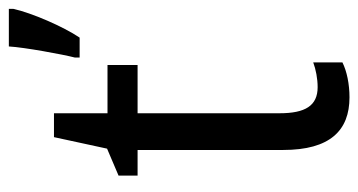

<svg xmlns="http://www.w3.org/2000/svg" viewBox="-208 -592 810 434"><g transform="rotate(-90 197.0 -375.0)"><path d="M394 -750V-760H309C307 -725 291 -638 284 -611V-600H329C354 -637 385 -709 394 -750ZM217 -62C175 -62 158 -90 158 -148V-469H267V-537H158V-658H104L78 -538L17 -512V-469H75V-140C75 -34 119 10 194 10C224 10 253 4 273 -6V-72C257 -66 236 -62 217 -62Z"/></g></svg>

Font: Noto Sans Sinhala Condensed
Style: Regular
Weight: 400
Width: 3
Designer: Jelle Bosma - Monotype Design Team
Foundry: Monotype Imaging Inc.
Version: Version 2.006